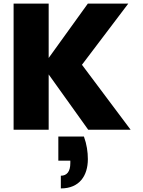

<svg xmlns="http://www.w3.org/2000/svg" viewBox="-20 -725 799 1073"><path d="M306 38V173H373V186C373 235 353 257 320 257V328C424 328 471 257 471 164C471 125 465 82 449 38ZM473 0H710L438 -363L697 -705H471L252 -401V-705H56V0H252V-309Z"/></svg>

Font: SVN-Poppins ExtraBold
Style: Regular
Weight: 800
Designer: Ninad Kale (Devanagari), Jonny Pinhorn (Latin)
Foundry: Indian Type Foundry
Version: Version 3.002 2017; ttfautohint (v1.8.3)